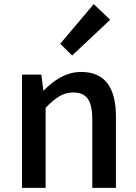

<svg xmlns="http://www.w3.org/2000/svg" viewBox="-20 -914 664 934"><path d="M87 0H202V-390C251 -439 285 -464 336 -464C401 -464 429 -427 429 -332V0H544V-346C544 -486 492 -564 375 -564C300 -564 243 -524 193 -474H191L181 -551H87ZM331 -644 516 -818 436 -894 273 -701Z"/></svg>

Font: Noto Sans CJK SC Medium
Style: Regular
Weight: 500
Designer: Ryoko NISHIZUKA 西塚涼子 (kana, bopomofo & ideographs); Paul D. Hunt (Latin, Greek & Cyrillic); Sandoll Communications 산돌커뮤니
Foundry: Adobe
Version: Version 2.004;hotconv 1.0.118;makeotfexe 2.5.65603